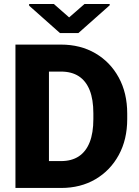

<svg xmlns="http://www.w3.org/2000/svg" viewBox="-20 -932 688 952"><path d="M127.4 0V-133.3H282.7Q335 -133.3 370.6 -156.7Q406.2 -180.2 424.6 -226.6Q442.9 -272.9 442.9 -341.3V-370.1Q442.9 -439 424.6 -484.9Q406.2 -530.8 370.6 -554Q335 -577.1 282.2 -577.1H124.5V-710.9H282.2Q378.9 -710.9 452.9 -667.7Q526.9 -624.5 568.8 -547.6Q610.8 -470.7 610.8 -369.1V-341.3Q610.8 -240.2 568.8 -163.3Q526.9 -86.4 453.1 -43.2Q379.4 0 282.7 0ZM222.7 0H56.6V-710.9H222.7ZM523.9 -905.8 368.7 -768.1H277.3L124.5 -903.8V-912.1H247.1L322.8 -845.7L398.9 -912.1H523.9Z"/></svg>

Font: Heebo ExtraBold
Style: Regular
Weight: 800
Designer: Oded Ezer
Foundry: Ezer Type House
Version: Version 3.100